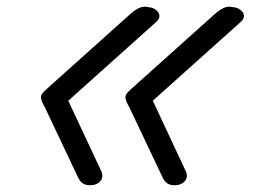

<svg xmlns="http://www.w3.org/2000/svg" viewBox="-20 -534 765 568"><path d="M246 14Q233 14 225 8.5Q217 3 211 -9L113 -216Q106 -228 103.5 -235Q101 -242 101 -246Q101 -254 109 -262Q117 -270 134 -285L366 -493Q381 -506 393 -511Q405 -516 418 -513Q432 -512 441 -505Q450 -498 451.5 -488.5Q453 -479 442 -469L182 -236L278 -31Q288 -12 277.5 1Q267 14 246 14ZM496 14Q483 14 475 8.5Q467 3 461 -9L363 -216Q356 -228 353.5 -235Q351 -242 351 -246Q351 -254 359 -262Q367 -270 384 -285L616 -493Q631 -506 643 -511Q655 -516 668 -513Q682 -512 691 -505Q700 -498 701.5 -488.5Q703 -479 692 -469L432 -236L528 -31Q538 -12 527.5 1Q517 14 496 14Z"/></svg>

Font: Playwrite CU Light
Style: Regular
Weight: 300
Designer: Veronika Burian, José Scaglione
Foundry: TypeTogether
Version: Version 1.002